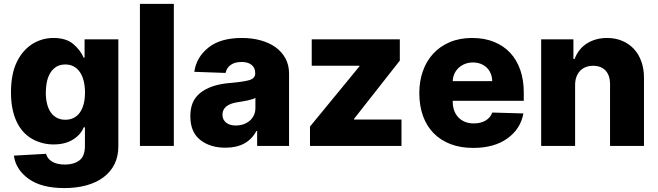

<svg xmlns="http://www.w3.org/2000/svg" viewBox="-20 -747 3370 983"><path d="M36.2 -273.4Q36.2 -369 66.8 -431.1Q82 -462 102.5 -484.9Q122.9 -507.8 147 -522.7Q171.2 -537.6 198.2 -545.1Q225.1 -552.6 253.6 -552.6Q318.9 -552.6 355.5 -521.3Q392.4 -489.7 408 -452.1H413V-545.5H585.9V2.1Q585.9 54.3 565.9 94.1Q545.8 133.9 509.2 161Q472.7 188.2 421.7 202.1Q370.7 215.9 309.3 215.9Q192.1 215.9 126.8 168.7Q60.7 121.4 51.1 49.7L215.6 40.5Q222.7 66.1 247.3 80.8Q272 95.5 313.9 95.5Q357.6 95.5 386.4 74.2Q414.8 52.9 414.8 0.7V-95.2H408.7Q393.5 -57.5 354 -32.7Q313.9 -7.5 254.3 -7.5Q195.7 -7.5 145.2 -35.5Q120.4 -49.4 100.3 -71Q80.3 -92.7 66.1 -122.2Q51.8 -151.6 44 -189.5Q36.2 -227.3 36.2 -273.4ZM214.5 -273.4Q214.5 -240.8 221.1 -214.8Q227.6 -188.9 240.4 -171Q253.2 -153.1 271.8 -143.5Q290.5 -133.9 314.6 -133.9Q338.4 -133.9 357.1 -143.3Q375.7 -152.7 388.7 -170.6Q401.6 -188.6 408.4 -214.5Q415.1 -240.4 415.1 -273.4Q415.1 -306.5 408.4 -333.1Q401.6 -359.7 388.7 -378.4Q375.7 -397 357.1 -407Q338.4 -416.9 314.6 -416.9Q285.2 -416.9 265.8 -403.6Q246.4 -390.3 235.1 -369.5Q223.7 -348.7 219.1 -323.2Q214.5 -297.6 214.5 -273.4Z M870 -727.3V0H696.4V-727.3Z M982.2 -247.5Q996.1 -265.3 1014.9 -278.4Q1033.7 -291.5 1056.1 -300.4Q1078.5 -309.3 1104 -314.6Q1129.6 -320 1157.3 -322.1Q1227.3 -328.1 1257.1 -337Q1286.6 -346.2 1286.6 -370.7V-372.5Q1286.6 -400.2 1267.9 -415Q1249.3 -429.7 1217 -429.7Q1182.5 -429.7 1161.6 -415Q1140.6 -400.2 1134.9 -373.6L974.8 -379.3Q985.1 -453.5 1046.9 -503.2Q1108 -552.6 1218.4 -552.6Q1270.6 -552.6 1314.8 -540.3Q1359 -528.1 1391.2 -504.8Q1423.3 -481.5 1441.6 -447.8Q1459.9 -414.1 1459.9 -370.7V0H1296.5V-76H1292.3Q1247.2 9.2 1133.9 9.2Q1055.8 9.2 1005.3 -30.5Q954.5 -70.7 954.5 -151.3Q954.5 -212 982.2 -247.5ZM1119 -159.8Q1119 -146.3 1124.1 -136Q1129.3 -125.7 1138.3 -118.6Q1147.4 -111.5 1160 -108Q1172.6 -104.4 1187.5 -104.4Q1207.4 -104.4 1225.5 -110.4Q1243.6 -116.5 1257.5 -128Q1271.3 -139.6 1279.5 -156.2Q1287.6 -172.9 1287.6 -193.9V-245.7Q1280.5 -241.8 1270.2 -238.6Q1259.9 -235.4 1246.8 -232.6Q1233.3 -229.8 1220.7 -227.6Q1208.1 -225.5 1196 -223.7Q1119 -211.6 1119 -159.8Z M1567.1 0V-99.1L1820 -407V-410.5H1576V-545.5H2027V-436.8L1792.6 -138.5V-134.9H2035.5V0Z M2397.4 -552.6Q2459.9 -552.6 2509.1 -532.7Q2558.2 -512.8 2592.2 -476.4Q2626.1 -440 2643.8 -388.7Q2661.6 -337.4 2661.6 -274.1V-230.8H2297.9V-226.2Q2297.9 -201.3 2305.4 -180.9Q2312.9 -160.5 2326.7 -146Q2340.6 -131.4 2360.6 -123.2Q2380.7 -115.1 2405.9 -115.1Q2440.3 -115.1 2465.4 -129.4Q2490.4 -143.8 2500.4 -170.8L2659.8 -166.2Q2644.9 -86.3 2577.4 -38Q2509.9 10.3 2402.7 10.3Q2337.4 10.3 2286.2 -9.4Q2235.1 -29.1 2199.6 -65.5Q2164.1 -101.9 2145.4 -153.9Q2126.8 -206 2126.8 -270.6Q2126.8 -331.3 2145.1 -383Q2163.4 -434.7 2198 -472.3Q2232.6 -509.9 2282.8 -531.2Q2333.1 -552.6 2397.4 -552.6ZM2297.9 -331.7H2500Q2499.6 -353.3 2492.2 -370.9Q2484.7 -388.5 2471.6 -401.1Q2458.5 -413.7 2440.3 -420.5Q2422.2 -427.2 2400.9 -427.2Q2380.3 -427.2 2361.9 -420.3Q2343.4 -413.4 2329.4 -400.7Q2315.3 -388.1 2307 -370.6Q2298.7 -353 2297.9 -331.7Z M2750.7 -545.5H2915.8V-445.3H2921.9Q2931.1 -470.2 2946.7 -490.1Q2962.4 -509.9 2983.7 -523.8Q3005 -537.6 3031.2 -545.1Q3057.5 -552.6 3087.7 -552.6Q3130.7 -552.6 3165.7 -537.8Q3200.6 -523.1 3225.5 -496.3Q3250.4 -469.5 3263.8 -431.6Q3277.3 -393.8 3277 -347.7V0H3103.3V-313.6Q3103.7 -360.4 3080.8 -385.3Q3057.9 -410.2 3016 -410.2Q2995.4 -410.2 2978.5 -403.4Q2961.6 -396.7 2949.6 -383.9Q2937.5 -371.1 2930.9 -352.8Q2924.4 -334.5 2924.4 -311.1V0H2750.7Z"/></svg>

Font: Inter P Extra Bold
Style: Regular
Weight: 800
Designer: Rasmus Andersson
Foundry: rsms
Version: Version 3.018;git-588b23468